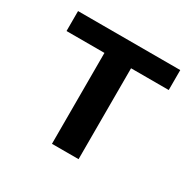

<svg xmlns="http://www.w3.org/2000/svg" viewBox="-117 -625 759 750"><g transform="rotate(30 262.5 -250.0)"><path d="M203 -410H32V-500H493V-410H323V0H203Z"/></g></svg>

Font: Moderustic Med
Style: Regular
Weight: 500
Designer: Tural Alisoy
Foundry: TAFT Foundry
Version: Version 2.110